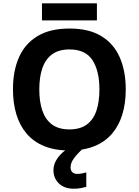

<svg xmlns="http://www.w3.org/2000/svg" viewBox="-20 -897 836 1157"><path d="M737.8 -357.9Q737.8 -275.4 717.3 -207.8Q696.8 -140.1 655 -91.3Q613.3 -42.5 549.3 -16.4Q485.4 9.8 397.9 9.8Q310.5 9.8 246.6 -16.4Q182.6 -42.5 140.9 -91.3Q99.1 -140.1 78.6 -208Q58.1 -275.9 58.1 -358.9Q58.1 -469.7 94.5 -552Q130.9 -634.3 206.5 -679.7Q282.2 -725.1 398.9 -725.1Q515.1 -725.1 590.1 -679.7Q665 -634.3 701.4 -551.8Q737.8 -469.2 737.8 -357.9ZM216.8 -357.9Q216.8 -283.2 235.6 -229.2Q254.4 -175.3 294.4 -146.2Q334.5 -117.2 397.9 -117.2Q462.4 -117.2 502.4 -146.2Q542.5 -175.3 560.8 -229.2Q579.1 -283.2 579.1 -357.9Q579.1 -470.2 537.1 -534.7Q495.1 -599.1 398.9 -599.1Q335 -599.1 294.7 -570.1Q254.4 -541 235.6 -487.1Q216.8 -433.1 216.8 -357.9ZM564 -877V-773.9H232.9V-877ZM405.3 110.8Q405.3 131.3 416.3 141.1Q427.2 150.9 444.3 150.9Q460 150.9 475.3 147.9Q490.7 145 500 142.1V229Q484.4 233.4 466.3 236.8Q448.2 240.2 424.3 240.2Q368.2 240.2 335.2 208.7Q302.2 177.2 302.2 127.9Q302.2 98.6 316.9 72Q331.5 45.4 356.4 22.7Q381.3 0 412.1 -17.1L477.1 0Q443.4 32.2 424.3 58.8Q405.3 85.4 405.3 110.8Z"/></svg>

Font: Wonky
Style: Regular
Weight: 400
Designer: Monotype Design Team
Foundry: Monotype Imaging Inc.
Version: Version 3.000